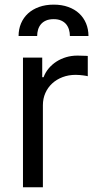

<svg xmlns="http://www.w3.org/2000/svg" viewBox="-20 -788 412 808"><path d="M76.7 -545.5H157.7V-463.1H163.4Q170.8 -483.3 184.8 -500Q198.9 -516.7 217.5 -528.8Q236.2 -540.8 258.5 -547.4Q280.9 -554 305.4 -554Q310 -554 316.2 -553.8Q322.4 -553.6 328.5 -553.4Q334.5 -553.3 340.2 -553.1Q345.9 -552.9 349.4 -552.6V-467.3Q347.3 -468 342.2 -468.9Q337 -469.8 330.1 -470.7Q323.2 -471.6 315 -472.3Q306.8 -473 298.3 -473Q268.5 -473 243.3 -463.4Q218 -453.8 199.6 -436.8Q181.1 -419.7 170.8 -396.3Q160.5 -372.9 160.5 -345.2V0H76.7ZM58.2 -636.4Q58.2 -665.1 68.5 -689.5Q78.8 -713.8 98 -731.4Q117.2 -748.9 144.5 -758.7Q171.9 -768.5 206 -768.5Q240.1 -768.5 267.2 -758.7Q294.4 -748.9 313.2 -731.4Q332 -713.8 342.2 -689.5Q352.3 -665.1 352.3 -636.4H274.1Q274.1 -650.9 270.2 -663.7Q266.3 -676.5 258.2 -686.3Q250 -696 237 -701.7Q224.1 -707.4 206 -707.4Q186.8 -707.4 173.5 -701.5Q160.2 -695.7 152 -685.7Q143.8 -675.8 140.1 -663Q136.4 -650.2 136.4 -636.4Z"/></svg>

Font: Fast_Sans-Dotted
Style: Regular
Weight: 400
Version: Version 3.018